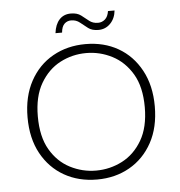

<svg xmlns="http://www.w3.org/2000/svg" viewBox="-48 -673 680 726"><g transform="rotate(-5 292.0 -310.0)"><path d="M183 -558Q187 -591 203.5 -609Q220 -627 247 -627Q271 -627 285.5 -616Q300 -605 313.5 -594Q327 -583 347 -583Q362 -583 373.5 -593Q385 -603 388 -624H413Q410 -594 391.5 -575Q373 -556 346 -556Q322 -556 307.5 -567Q293 -578 279 -589.5Q265 -601 246 -601Q231 -601 220.5 -591Q210 -581 208 -558ZM292 7Q222 7 167.5 -24Q113 -55 81.5 -112.5Q50 -170 50 -250Q50 -329 81.5 -387Q113 -445 168 -476Q223 -507 292 -507Q362 -507 416 -476Q470 -445 501.5 -387Q533 -329 533 -250Q533 -170 501.5 -112.5Q470 -55 415.5 -24Q361 7 292 7ZM291 -27Q344 -27 390.5 -51Q437 -75 466 -124.5Q495 -174 495 -250Q495 -327 466 -376Q437 -425 390.5 -449Q344 -473 292 -473Q239 -473 193 -449Q147 -425 118 -375.5Q89 -326 89 -250Q89 -173 117.5 -124Q146 -75 192.5 -51Q239 -27 291 -27Z"/></g></svg>

Font: Albert Sans ExtraLight
Style: Regular
Weight: 250
Designer: Andreas Rasmussen
Foundry: a.Foundry
Version: Version 1.025